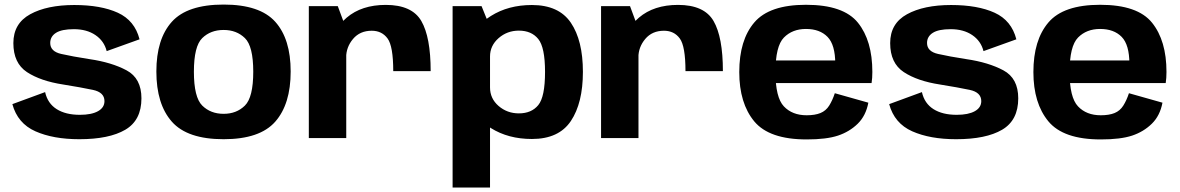

<svg xmlns="http://www.w3.org/2000/svg" viewBox="-20 -620 5297 862"><path d="M336 5Q470 5 542.5 -37.5Q615 -80 615 -178.5Q615 -268.5 548.2 -304.2Q481.5 -340 382 -354.5Q304.5 -366.5 255 -377.8Q205.5 -389 205.5 -427Q205.5 -456 231.2 -472.5Q257 -489 311.5 -489Q369.5 -489 408.5 -462.5Q447.5 -436 459 -390.5L606.5 -443.5Q585 -528 509 -562.8Q433 -597.5 313.5 -597.5Q191 -597.5 115.5 -556Q40 -514.5 40 -426.5Q40 -336.5 101.2 -296.2Q162.5 -256 264 -240.5Q345 -227.5 397 -216.5Q449 -205.5 449 -166Q449 -137 420 -120.8Q391 -104.5 338.5 -104.5Q275 -104.5 234.5 -130Q194 -155.5 182.5 -206.5L35.5 -152.5Q59 -66 139 -30.5Q219 5 336 5Z M984 5Q1146.5 5 1215.8 -73.8Q1285 -152.5 1285 -299Q1285 -445 1215.8 -522.2Q1146.5 -599.5 984 -599.5Q821 -599.5 751.5 -522.2Q682 -445 682 -299Q682 -152.5 751.5 -73.8Q821 5 984 5ZM984 -109Q925.5 -109 888 -146Q850.5 -183 850.5 -298Q850.5 -412.5 888 -449Q925.5 -485.5 984 -485.5Q1042 -485.5 1079.5 -449Q1117 -412.5 1117 -298Q1117 -183 1079.5 -146Q1042 -109 984 -109Z M1745.5 -300.5H1913.5Q1913.5 -453.5 1871.5 -525.8Q1829.5 -598 1712 -598Q1603.5 -598 1536.5 -540.8Q1469.5 -483.5 1469.5 -399.5L1534 -361Q1534 -408.5 1565 -445.2Q1596 -482 1649 -482Q1694.5 -482 1720 -447.2Q1745.5 -412.5 1745.5 -300.5ZM1366.5 0H1534.5V-490L1496.5 -592.5H1366.5Z M2012 222H2180V-498.5L2142 -592.5H2012ZM2368 4Q2489 4 2543 -76.8Q2597 -157.5 2597 -297.5Q2597 -438 2543 -517.8Q2489 -597.5 2368 -597.5Q2262 -597.5 2183.8 -548.2Q2105.5 -499 2105.5 -439L2180 -366.5Q2180 -415 2218.5 -448.8Q2257 -482.5 2309.5 -482.5Q2366 -482.5 2396.5 -445Q2427 -407.5 2427 -297Q2427 -185 2396.5 -148Q2366 -111 2309.5 -111Q2257 -111 2218.5 -144.2Q2180 -177.5 2180 -227.5L2105.5 -154Q2105.5 -94 2183.8 -45Q2262 4 2368 4Z M3057.5 -300.5H3225.5Q3225.5 -453.5 3183.5 -525.8Q3141.5 -598 3024 -598Q2915.5 -598 2848.5 -540.8Q2781.5 -483.5 2781.5 -399.5L2846 -361Q2846 -408.5 2877 -445.2Q2908 -482 2961 -482Q3006.5 -482 3032 -447.2Q3057.5 -412.5 3057.5 -300.5ZM2678.5 0H2846.5V-490L2808.5 -592.5H2678.5Z M3601.5 6V-102.5Q3537 -102.5 3499.2 -142.5Q3461.5 -182.5 3461.5 -296.5Q3461.5 -413 3499.5 -451.5Q3537.5 -490 3598.5 -490Q3660.5 -490 3695.2 -454.5Q3730 -419 3730 -333.5L3736 -348.5H3446V-247H3893Q3896.5 -269 3896.5 -297Q3896.5 -437.5 3831.8 -518Q3767 -598.5 3598.5 -598.5Q3434 -598.5 3366.5 -519.2Q3299 -440 3299 -296.5Q3299 -156.5 3366.2 -75.2Q3433.5 6 3601.5 6ZM3601.5 -102.5V6Q3690.5 6 3742.2 -11.2Q3794 -28.5 3830.8 -64.5Q3867.5 -100.5 3878.5 -159L3728 -201.5Q3717.5 -169.5 3702.8 -146Q3688 -122.5 3663.5 -112.5Q3639 -102.5 3601.5 -102.5Z M4272.5 5Q4406.5 5 4479 -37.5Q4551.5 -80 4551.5 -178.5Q4551.5 -268.5 4484.8 -304.2Q4418 -340 4318.5 -354.5Q4241 -366.5 4191.5 -377.8Q4142 -389 4142 -427Q4142 -456 4167.8 -472.5Q4193.5 -489 4248 -489Q4306 -489 4345 -462.5Q4384 -436 4395.5 -390.5L4543 -443.5Q4521.5 -528 4445.5 -562.8Q4369.5 -597.5 4250 -597.5Q4127.5 -597.5 4052 -556Q3976.5 -514.5 3976.5 -426.5Q3976.5 -336.5 4037.8 -296.2Q4099 -256 4200.5 -240.5Q4281.5 -227.5 4333.5 -216.5Q4385.5 -205.5 4385.5 -166Q4385.5 -137 4356.5 -120.8Q4327.5 -104.5 4275 -104.5Q4211.5 -104.5 4171 -130Q4130.5 -155.5 4119 -206.5L3972 -152.5Q3995.5 -66 4075.5 -30.5Q4155.5 5 4272.5 5Z M4922 6V-102.5Q4857.5 -102.5 4819.8 -142.5Q4782 -182.5 4782 -296.5Q4782 -413 4820 -451.5Q4858 -490 4919 -490Q4981 -490 5015.8 -454.5Q5050.5 -419 5050.5 -333.5L5056.5 -348.5H4766.5V-247H5213.5Q5217 -269 5217 -297Q5217 -437.5 5152.2 -518Q5087.5 -598.5 4919 -598.5Q4754.5 -598.5 4687 -519.2Q4619.5 -440 4619.5 -296.5Q4619.5 -156.5 4686.8 -75.2Q4754 6 4922 6ZM4922 -102.5V6Q5011 6 5062.8 -11.2Q5114.5 -28.5 5151.2 -64.5Q5188 -100.5 5199 -159L5048.5 -201.5Q5038 -169.5 5023.2 -146Q5008.5 -122.5 4984 -112.5Q4959.5 -102.5 4922 -102.5Z"/></svg>

Font: Anybody UltraCondensed Thin
Style: Bold
Weight: 700
Version: Version 1.111